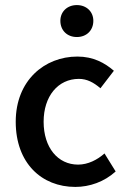

<svg xmlns="http://www.w3.org/2000/svg" viewBox="-20 -725 500 757"><path d="M218 -643C218 -605 245 -579 283 -579C321 -579 348 -605 348 -643C348 -679 321 -705 283 -705C245 -705 218 -679 218 -643ZM42 -245C42 -82 144 12 277 12C333 12 391 -8 436 -49L392 -120C364 -95 327 -76 288 -76C208 -76 152 -143 152 -245C152 -346 209 -414 291 -414C323 -414 349 -400 376 -377L429 -446C393 -477 348 -502 285 -502C156 -502 42 -408 42 -245Z"/></svg>

Font: Cambridge Sans Medium
Style: Regular
Weight: 500
Version: Version 2.020;PS 002.020;hotconv 1.0.88;makeotf.lib2.5.64775